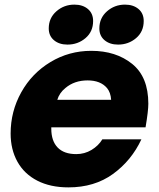

<svg xmlns="http://www.w3.org/2000/svg" viewBox="-20 -799 688 831"><path d="M26 -221Q26 -317 72 -399.5Q118 -482 198.5 -530.5Q279 -579 375 -579Q482 -579 552 -522.5Q622 -466 622 -350Q622 -319 610 -248H202V-242Q202 -189 229.5 -160.5Q257 -132 310 -132Q346 -132 376 -150Q406 -168 423 -196H592Q549 -104 469 -46Q389 12 276 12Q198 12 141.5 -17Q85 -46 55.5 -99Q26 -152 26 -221ZM461 -367Q459 -399 443 -418Q415 -451 359 -451Q302 -451 263 -418Q237 -397 228 -367ZM191 -676Q191 -721 224 -750Q257 -779 302 -779Q338 -779 360.5 -760Q383 -741 383 -708Q383 -662 350 -634Q317 -606 272 -606Q236 -606 213.5 -625Q191 -644 191 -676ZM410 -676Q410 -721 443 -750Q476 -779 521 -779Q557 -779 579.5 -760Q602 -741 602 -708Q602 -662 569 -634Q536 -606 491 -606Q455 -606 432.5 -625Q410 -644 410 -676Z"/></svg>

Font: Open Sauce One Black Italic
Style: Regular
Weight: 900
Italic angle: -10°
Designer: Alfredo Marco Pradil
Foundry: Creative Sauce Fz LLC
Version: Version 1.477